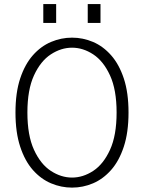

<svg xmlns="http://www.w3.org/2000/svg" viewBox="-20 -886 690 918"><path d="M324.5 11Q272.5 11 224 -9.5Q175.5 -30 137.2 -73.2Q99 -116.5 76.5 -184.8Q54 -253 54 -348Q54 -443 76.5 -510.8Q99 -578.5 137.2 -621.8Q175.5 -665 224 -685.5Q272.5 -706 324.5 -706Q376.5 -706 424.8 -685.5Q473 -665 511.2 -621.8Q549.5 -578.5 572 -510.8Q594.5 -443 594.5 -348Q594.5 -253 572 -184.8Q549.5 -116.5 511.2 -73.2Q473 -30 424.8 -9.5Q376.5 11 324.5 11ZM324.5 -37Q377 -37 425.8 -69Q474.5 -101 506 -169.8Q537.5 -238.5 537.5 -348Q537.5 -457 506 -525.5Q474.5 -594 425.8 -626Q377 -658 324.5 -658Q272 -658 223 -626Q174 -594 142.5 -525.5Q111 -457 111 -348Q111 -238.5 142.5 -169.8Q174 -101 223 -69Q272 -37 324.5 -37ZM187 -866.5H248.5V-776.5H187ZM399.5 -866.5H460.5V-776.5H399.5Z"/></svg>

Font: Trispace ExtraLight
Style: Regular
Weight: 200
Designer: Tyler Finck
Foundry: Etcetera Type Company
Version: Version 1.210; ttfautohint (v1.8.3)